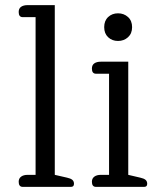

<svg xmlns="http://www.w3.org/2000/svg" viewBox="-20 -730 614 750"><path d="M53 -20Q53 -33 62.5 -40Q72 -47 88 -47H119V-663H69Q53 -663 53 -683Q53 -697 62.5 -703.5Q72 -710 88 -710H194V-47L242 -36Q256 -33 262.5 -27.5Q269 -22 269 -12Q269 0 257 0H69Q53 0 53 -20Z M387 -624Q387 -649 402.5 -663.5Q418 -678 441 -678Q464 -678 480 -663.5Q496 -649 496 -624Q496 -599 480 -584.5Q464 -570 441 -570Q418 -570 402.5 -584.5Q387 -599 387 -624ZM339 -20Q339 -33 348.5 -40Q358 -47 374 -47H406V-442H355Q339 -442 339 -462Q339 -476 348.5 -482.5Q358 -489 374 -489H481V-47L528 -36Q542 -33 548.5 -27.5Q555 -22 555 -12Q555 0 543 0H355Q339 0 339 -20Z"/></svg>

Font: Maitree
Style: Regular
Weight: 400
Designer: CadsonDemak Team
Foundry: CadsonDemak
Version: Version 1.000